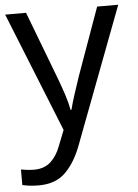

<svg xmlns="http://www.w3.org/2000/svg" viewBox="-55 -578 619 861"><g transform="rotate(-5 255.0 -148.0)"><path d="M1 -536H95L211 -231Q226 -191 238 -154.5Q250 -118 256 -85H260Q266 -110 279 -150.5Q292 -191 306 -232L415 -536H510L279 74Q251 150 206.5 195Q162 240 84 240Q60 240 42 237.5Q24 235 11 232V162Q22 164 37.5 166Q53 168 70 168Q116 168 144.5 142Q173 116 189 73L217 2Z"/></g></svg>

Font: Noto Sans Ol Chiki
Style: Regular
Weight: 400
Designer: Monotype Design Team, Lewis McGuffie
Foundry: Monotype Imaging Inc.
Version: Version 2.003